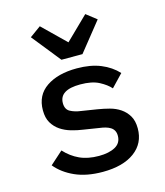

<svg xmlns="http://www.w3.org/2000/svg" viewBox="-117 -871 834 971"><g transform="rotate(-15 300.0 -385.0)"><path d="M245 -590 125 -740 183 -782 302 -666 421 -782 475 -740 355 -590ZM301 12Q217 12 156.5 -15Q96 -42 59 -87L126 -147Q160 -110 202.5 -90.5Q245 -71 303 -71Q356 -71 388.5 -89Q421 -107 421 -145Q421 -161 415 -172Q409 -183 398 -190Q387 -197 372.5 -201Q358 -205 342 -207L260 -220Q230 -224 199 -233Q168 -242 143.5 -258.5Q119 -275 103.5 -301Q88 -327 88 -367Q88 -446 148.5 -487Q209 -528 308 -528Q380 -528 432.5 -506.5Q485 -485 520 -447L459 -383Q439 -406 402 -425.5Q365 -445 304 -445Q195 -445 195 -376Q195 -343 218.5 -330.5Q242 -318 274 -314L356 -301Q387 -296 417.5 -288Q448 -280 472.5 -263.5Q497 -247 512.5 -221Q528 -195 528 -155Q528 -77 467.5 -32.5Q407 12 301 12Z"/></g></svg>

Font: IBM Plex Mono Medium
Style: Regular
Weight: 500
Monospace: yes
Designer: Mike Abbink, Paul van der Laan, Pieter van Rosmalen
Foundry: Bold Monday
Version: Version 2.3